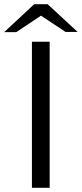

<svg xmlns="http://www.w3.org/2000/svg" viewBox="-59 -900 392 920"><path d="M94 0V-700H179V0ZM-39 -746 105 -880H169L151 -834L19 -746ZM255 -747 124 -834 105 -880H169L313 -747Z"/></svg>

Font: REM Medium Light
Style: Regular
Weight: 300
Version: Version 1.005;gftools[0.9.28]